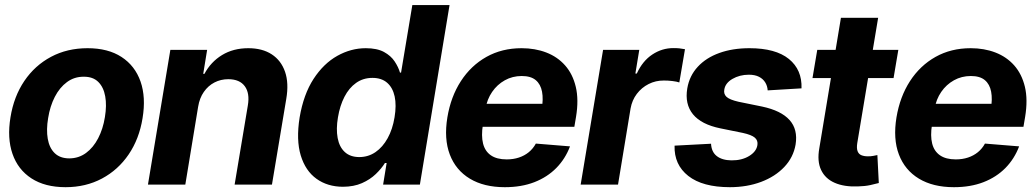

<svg xmlns="http://www.w3.org/2000/svg" viewBox="-20 -748 4194 778"><path d="M245.7 10.5Q162.1 10.4 107.4 -25.2Q52.6 -60.8 30.6 -124.6Q8.5 -188.3 22.5 -273Q36.1 -357 78.6 -419.9Q121.1 -482.7 186.7 -517.7Q252.3 -552.7 334.8 -552.7Q417.9 -552.7 472.5 -517.1Q527.1 -481.5 549.5 -417.6Q571.8 -353.7 557.6 -268.8Q544.1 -185.2 501.4 -122.3Q458.7 -59.5 393.3 -24.6Q327.9 10.4 245.7 10.5ZM260.7 -106.2Q299 -106.4 328.6 -128.2Q358.2 -150 377.8 -187.8Q397.5 -225.7 405.1 -273.6Q413 -320.9 406.3 -357.9Q399.7 -394.8 378.2 -416.1Q356.7 -437.4 319.3 -437.1Q281.2 -437.4 251.4 -415.4Q221.6 -393.5 202.1 -355.5Q182.6 -317.6 175 -269.3Q167.1 -222.6 173.5 -185.6Q179.9 -148.6 201.6 -127.5Q223.3 -106.4 260.7 -106.2Z M782.8 -315.2 730.9 0H579.5L670.3 -545.9H819.3L803.5 -448.8H808.4Q834.1 -497 879.7 -524.9Q925.3 -552.7 986.1 -552.7Q1042.9 -552.7 1081 -527.9Q1119.1 -503.1 1135 -457.2Q1150.9 -411.2 1140 -347.3L1082 0H930.7L984.2 -320.3Q992.8 -370.2 971.9 -398.6Q951.1 -427 905.1 -427.1Q874.5 -427.1 848.9 -413.8Q823.3 -400.5 806 -375.6Q788.6 -350.8 782.8 -315.2Z M1369.7 8.8Q1307.2 8.6 1262.5 -23.5Q1217.7 -55.6 1198.6 -118.3Q1179.6 -181 1194.1 -272.1Q1210 -365.9 1250.6 -428.3Q1291.2 -490.6 1346.8 -521.7Q1402.3 -552.7 1462.1 -552.7Q1507.7 -552.7 1535.9 -537.4Q1564.1 -522 1579.2 -499Q1594.4 -476.1 1600.8 -453.7H1605.1L1650.8 -727.5H1801.6L1681.4 0H1532.4L1546.7 -87.5H1539.8Q1525.8 -64.9 1502.7 -42.7Q1479.6 -20.4 1446.6 -5.9Q1413.7 8.6 1369.7 8.8ZM1435.9 -111.5Q1472.7 -111.7 1501.8 -131.8Q1530.9 -151.9 1550.8 -188Q1570.8 -224.1 1578.7 -272.5Q1586.9 -321.4 1579.2 -357.2Q1571.4 -393 1548.7 -412.7Q1526 -432.4 1489.1 -432.4Q1451.7 -432.4 1423 -412.1Q1394.3 -391.8 1375.8 -355.8Q1357.2 -319.8 1349.4 -272.5Q1341.4 -225.2 1348.2 -188.8Q1355 -152.4 1377 -132.1Q1398.9 -111.7 1435.9 -111.5Z M2025.6 10.5Q1941.1 10.5 1883.9 -24Q1826.7 -58.5 1802.6 -122Q1778.5 -185.4 1792.8 -272.5Q1806.7 -356.2 1847.5 -419.2Q1888.3 -482.2 1951.1 -517.5Q2013.9 -552.7 2093.5 -552.7Q2148.2 -552.7 2193.5 -535.3Q2238.8 -517.9 2269.7 -483.1Q2300.7 -448.2 2313.1 -396.2Q2325.6 -344.1 2314.1 -274.4L2307.3 -234.2H1846.6L1862 -327.5H2249.7L2174.9 -304.3Q2182.1 -346.1 2176.4 -376.4Q2170.7 -406.7 2150.8 -423.4Q2130.9 -440 2094.1 -440Q2056.6 -440 2025.6 -422.7Q1994.6 -405.4 1974.2 -375.6Q1953.7 -345.9 1947.4 -307.8L1936.6 -241.8Q1929.6 -197.7 1937.4 -166.4Q1945.2 -135.2 1969 -118.7Q1992.9 -102.1 2033.1 -102.1Q2060 -102.1 2082.6 -109.6Q2105.3 -117.1 2122.8 -131.4Q2140.2 -145.8 2151.3 -166.2L2289.7 -154.9Q2270.8 -104.5 2234.2 -67.3Q2197.7 -30.2 2145.2 -9.8Q2092.7 10.5 2025.6 10.5Z M2332.9 0 2423.7 -545.9H2570.4L2554.6 -450H2560.4Q2583.7 -501.1 2623.4 -527.2Q2663.1 -553.3 2708.7 -553.1Q2720.2 -553.3 2732.7 -552.1Q2745.1 -550.8 2755.6 -548.6L2732.7 -413.9Q2722.7 -417.5 2704.2 -419.7Q2685.8 -421.9 2669.6 -421.7Q2636.8 -421.9 2608.3 -407.5Q2579.8 -393.1 2560.4 -367.5Q2541.1 -342 2535.1 -308.4L2484.3 0Z M3227.8 -390 3090.7 -381.8Q3089.6 -399.7 3080.8 -414Q3072.1 -428.3 3055.6 -436.8Q3039.1 -445.3 3014 -445.3Q2976.8 -445.1 2947.8 -428.2Q2918.8 -411.2 2914.9 -384.8Q2911.6 -367.3 2923.8 -355.7Q2936 -344.1 2972.4 -335.7L3068.1 -316.2Q3145 -299.9 3179.3 -261.7Q3213.6 -223.5 3203.8 -162.3Q3194.8 -110.2 3157.9 -71.3Q3121 -32.4 3064.1 -11Q3007.1 10.4 2937.8 10.5Q2826.9 10.4 2769 -35.1Q2711.2 -80.6 2713.4 -157.8L2861.2 -165.6Q2862.9 -132.4 2884.4 -115.6Q2905.9 -98.8 2943.5 -98.2Q2985.8 -97.7 3015.5 -115.8Q3045.2 -133.9 3049.1 -160.4Q3051.9 -178.9 3038.5 -190.3Q3025.1 -201.7 2990.1 -209.4L2899.1 -227.9Q2821.6 -243.7 2787.9 -285Q2754.3 -326.4 2764.9 -389.8Q2773.6 -440.9 2807.4 -477.4Q2841.1 -514 2894.8 -533.3Q2948.5 -552.7 3016.7 -552.7Q3122.9 -552.7 3176.7 -509Q3230.5 -465.2 3227.8 -390Z M3620.1 -545.9 3600.8 -431.8H3272.3L3291.6 -545.9ZM3387.5 -675.8H3538.3L3453.7 -168Q3450.5 -147.2 3455 -135.4Q3459.5 -123.5 3470.4 -119.1Q3481.2 -114.6 3496.3 -114.6Q3507.2 -114.2 3518.2 -116.3Q3529.2 -118.5 3535.2 -119.7L3541 -6.4Q3528 -2.7 3506.4 2Q3484.8 6.7 3455.7 7.4Q3400.4 9.5 3362.1 -7.3Q3323.8 -24 3307.1 -59.5Q3290.4 -94.9 3300 -147.9Z M3845.4 10.5Q3760.9 10.5 3703.7 -24Q3646.5 -58.5 3622.4 -122Q3598.3 -185.4 3612.6 -272.5Q3626.6 -356.2 3667.3 -419.2Q3708.1 -482.2 3770.9 -517.5Q3833.7 -552.7 3913.3 -552.7Q3968.1 -552.7 4013.3 -535.3Q4058.6 -517.9 4089.6 -483.1Q4120.5 -448.2 4133 -396.2Q4145.4 -344.1 4133.9 -274.4L4127.1 -234.2H3666.4L3681.8 -327.5H4069.5L3994.7 -304.3Q4002 -346.1 3996.2 -376.4Q3990.5 -406.7 3970.6 -423.4Q3950.7 -440 3914 -440Q3876.5 -440 3845.5 -422.7Q3814.5 -405.4 3794 -375.6Q3773.5 -345.9 3767.2 -307.8L3756.4 -241.8Q3749.4 -197.7 3757.2 -166.4Q3765 -135.2 3788.9 -118.7Q3812.7 -102.1 3852.9 -102.1Q3879.8 -102.1 3902.4 -109.6Q3925.1 -117.1 3942.6 -131.4Q3960.1 -145.8 3971.1 -166.2L4109.6 -154.9Q4090.6 -104.5 4054.1 -67.3Q4017.5 -30.2 3965 -9.8Q3912.5 10.5 3845.4 10.5Z"/></svg>

Font: Inter Tight
Style: Italic
Weight: 400
Italic angle: -9.39999°
Designer: Rasmus Andersson
Foundry: rsms
Version: Version 3.002